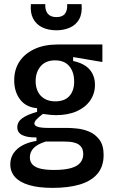

<svg xmlns="http://www.w3.org/2000/svg" viewBox="-20 -742 554 932"><path d="M236 170Q167 170 121.5 156.5Q76 143 53 117.5Q30 92 30 56Q30 12 63 -18Q96 -48 157 -58V-75Q113 -74 88.5 -86Q64 -98 64 -124Q64 -151 88.5 -168.5Q113 -186 160 -199V-217Q107 -221 78 -258.5Q49 -296 49 -352Q49 -404 74 -442.5Q99 -481 146.5 -503.5Q194 -526 260 -526H477V-441L335 -465V-446Q390 -434 415.5 -404Q441 -374 441 -330Q441 -288 418 -254.5Q395 -221 352.5 -202Q310 -183 250 -183Q239 -183 224 -184.5Q209 -186 188 -189Q167 -173 157 -162Q147 -151 147 -143Q147 -134 157 -129Q167 -124 183 -122.5Q199 -121 216 -121H309Q326 -121 355 -118Q384 -115 413 -103Q442 -91 462.5 -64Q483 -37 483 10Q483 66 453 101.5Q423 137 367.5 153.5Q312 170 236 170ZM242 83Q293 83 324.5 74Q356 65 370 47.5Q384 30 384 7Q384 -16 374 -29Q364 -42 348 -47.5Q332 -53 316 -54Q300 -55 288 -55H202Q161 -42 143 -23Q125 -4 125 22Q125 45 139.5 58.5Q154 72 180 77.5Q206 83 242 83ZM248 -250Q294 -250 317 -276Q340 -302 340 -346Q340 -392 316.5 -420.5Q293 -449 247 -449Q202 -449 177.5 -420.5Q153 -392 153 -348Q153 -319 164 -297Q175 -275 196.5 -262.5Q218 -250 248 -250ZM130 -722H200Q198 -693 211.5 -676Q225 -659 254 -659Q283 -659 295.5 -675.5Q308 -692 306 -722H376Q380 -677 364.5 -649Q349 -621 319.5 -608Q290 -595 254 -595Q215 -595 185.5 -609Q156 -623 141 -651.5Q126 -680 130 -722Z"/></svg>

Font: Bricolage Grotesque SemiCondensed Medium
Style: Regular
Weight: 500
Width: 4
Designer: Mathieu Triay
Foundry: Atelier Triay
Version: Version 1.001;gftools[0.9.33.dev8+g029e19f]